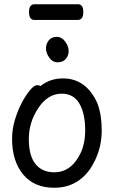

<svg xmlns="http://www.w3.org/2000/svg" viewBox="-20 -862 540 906"><path d="M347 -768H142Q117 -768 117 -805Q117 -842 143 -842H348Q373 -842 373 -805Q373 -768 347 -768ZM290.5 -584Q277 -568 252.5 -568Q228 -568 212.5 -590Q197 -612 197 -633.5Q197 -655 210 -671.5Q223 -688 247.5 -688Q272 -688 288 -665.5Q304 -643 304 -621.5Q304 -600 290.5 -584ZM37 -207Q37 -252 50 -295.5Q63 -339 82 -375.5Q101 -412 121 -436Q141 -460 155 -460Q166 -460 171 -456Q216 -492 277 -492Q386 -492 439 -376Q460 -322 460 -245Q460 -148 405 -64Q405 -64 405 -64Q342 24 236 24Q141 24 89 -39Q37 -102 37 -207ZM236 -49Q318 -49 362 -143Q382 -188 382 -245Q382 -327 354.5 -373.5Q327 -420 271 -420Q206 -420 161 -352.5Q116 -285 116 -206Q116 -127 147.5 -88Q179 -49 236 -49Z"/></svg>

Font: Moon Stars Kai HW
Style: Bold
Weight: 700
Designer: GuiWonder
Version: Version 1.101